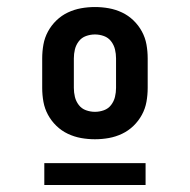

<svg xmlns="http://www.w3.org/2000/svg" viewBox="-20 -713 540 546"><path d="M250 -317Q230 -317 210.5 -320.5Q191 -324 173 -332.5Q155 -341 140.5 -355Q126 -369 116.5 -386.5Q107 -404 103.5 -423.5Q100 -443 100 -463V-547Q100 -567 103.5 -586.5Q107 -606 116.5 -623.5Q126 -641 140.5 -655Q155 -669 173 -677.5Q191 -686 210.5 -689.5Q230 -693 250 -693Q270 -693 289.5 -689.5Q309 -686 327 -677.5Q345 -669 359.5 -655Q374 -641 383.5 -623.5Q393 -606 396.5 -586.5Q400 -567 400 -547V-463Q400 -443 396.5 -423.5Q393 -404 383.5 -386.5Q374 -369 359.5 -355Q345 -341 327 -332.5Q309 -324 289.5 -320.5Q270 -317 250 -317ZM250 -395Q263 -395 275.5 -399.5Q288 -404 296 -414.5Q304 -425 307 -437.5Q310 -450 310 -463V-547Q310 -560 307 -572.5Q304 -585 296 -595.5Q288 -606 275.5 -610.5Q263 -615 250 -615Q237 -615 224.5 -610.5Q212 -606 204 -595.5Q196 -585 193 -572.5Q190 -560 190 -547V-463Q190 -450 193 -437.5Q196 -425 204 -414.5Q212 -404 224.5 -399.5Q237 -395 250 -395ZM106 -187V-249H394V-187Z"/></svg>

Font: Iosevka Fixed
Style: Bold
Weight: 700
Monospace: yes
Designer: Belleve Invis
Foundry: Belleve Invis
Version: Version 32.3.0